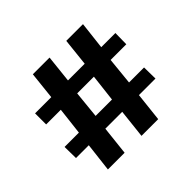

<svg xmlns="http://www.w3.org/2000/svg" viewBox="-125 -648 796 796"><g transform="rotate(-45 273.5 -249.5)"><path d="M108 -127H33L32 -193H116L130 -313H44V-378H139L152 -499H250L237 -378H335L348 -499H446L432 -378H515L514 -313H422L410 -193H498L499 -127H402L388 0H290L304 -127H205L191 0H93ZM310 -193 324 -313H226L214 -193Z"/></g></svg>

Font: Rasa
Style: Regular
Weight: 400
Designer: Anna Giedrys (Yrsa+Rasa design), David Brezina (Yrsa art-direction, Rasa art-direction, design)
Foundry: Rosetta Type Foundry
Version: Version 2.004